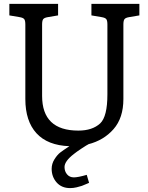

<svg xmlns="http://www.w3.org/2000/svg" viewBox="-20 -740 761 985"><path d="M613 -614V-232Q613 -135 562.5 -77.5Q512 -20 433 0H434Q427 3 399 21.5Q371 40 359 50Q311 87 311 117Q311 139 324 154.5Q337 170 359 170Q380 170 425 157L437 198Q436 198 423 204Q410 210 400 213.5Q390 217 373 221Q356 225 340 225Q296 225 270.5 196Q245 167 245 126Q245 100 259.5 77Q274 54 289 42.5Q304 31 336 10Q224 6 167 -56.5Q110 -119 110 -232V-614Q110 -634 104.5 -641.5Q99 -649 81 -652L28 -661V-720H278V-661L225 -652Q207 -649 201.5 -641.5Q196 -634 196 -614V-248Q196 -70 382 -70Q454 -70 494 -107Q531 -142 531 -256V-614Q531 -634 525.5 -641.5Q520 -649 502 -652L449 -661V-720H695V-661L642 -652Q624 -649 618.5 -641.5Q613 -634 613 -614Z"/></svg>

Font: Enriqueta
Style: Regular
Weight: 400
Designer: Viviana Monsalve, Gustavo Ibarra
Foundry: Viviana Monsalve, Gustavo Ibarra
Version: Version 1.002